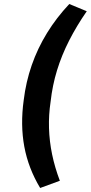

<svg xmlns="http://www.w3.org/2000/svg" viewBox="-20 -741 452 956"><path d="M180 195Q121 97 101 -11Q81 -119 98 -242Q109 -333 138 -416.5Q167 -500 214 -576.5Q261 -653 325 -721L412 -685Q362 -613 324.5 -539.5Q287 -466 264 -391Q241 -316 232 -235Q222 -169 224 -103Q226 -37 239.5 28Q253 93 278 159Z"/></svg>

Font: Nunito Sans 7pt
Style: Bold Italic
Weight: 700
Italic angle: -9°
Version: Version 3.101;gftools[0.9.27]